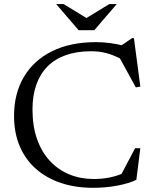

<svg xmlns="http://www.w3.org/2000/svg" viewBox="-20 -886 732 916"><path d="M427 -32Q466.5 -32 502.8 -39.2Q539 -46.5 576 -62.5L553 -43.5L624.5 -179H649.5L630.5 -28Q595 -11 540.2 -0.5Q485.5 10 423.5 10Q340 10 271 -13Q202 -36 151.8 -80.2Q101.5 -124.5 74.2 -188.2Q47 -252 47 -333Q47 -439.5 93.8 -518.8Q140.5 -598 228.2 -641.5Q316 -685 438 -685Q470 -685 501.5 -681Q533 -677 575.5 -667L548.5 -662L610 -704H619L649.5 -473L628 -469L545 -620.5L565 -600.5Q522.5 -623.5 488.2 -632.5Q454 -641.5 414.5 -641.5Q346.5 -641.5 294.2 -623Q242 -604.5 206.8 -569Q171.5 -533.5 153.2 -481.8Q135 -430 135 -364Q135 -283.5 157 -221.8Q179 -160 218.5 -117.8Q258 -75.5 311.2 -53.8Q364.5 -32 427 -32ZM400 -795.5H385L501.5 -866.5H537L430 -742H355L248 -866.5H283.5Z"/></svg>

Font: Newsreader 24pt
Style: Regular
Weight: 400
Designer: Hugues Gentile
Foundry: Production Type
Version: Version 1.003